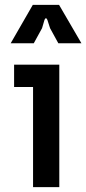

<svg xmlns="http://www.w3.org/2000/svg" viewBox="-20 -770 355 790"><path d="M116 0H224V-504H38V-412H116ZM24 -592H119L153 -654L163 -688C166 -697 172 -697 175 -688L186 -654L220 -592H315L223 -750H115Z"/></svg>

Font: Finlandica Medium
Style: Regular
Weight: 500
Designer: Niklas Ekholm, Juho Hiilivirta, Jaakko Suomalainen
Foundry: Helsinki Type Studio
Version: Version 2.000;Glyphs 3.2 (3202)